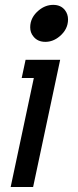

<svg xmlns="http://www.w3.org/2000/svg" viewBox="-20 -753 315 773"><path d="M162.6 -584.5Q131.3 -584.5 114.3 -606.4Q101.6 -621.6 101.6 -643.1Q101.6 -683.1 136.7 -711.9Q163.1 -733.4 194.3 -733.4Q225.1 -733.4 241.7 -711.9Q253.9 -695.8 253.9 -674.8Q253.9 -634.8 219.7 -606.4Q193.4 -584.5 162.6 -584.5ZM113.3 0H22.9L116.2 -439H67.4L83 -512.2H222.2Z"/></svg>

Font: Cadman
Style: Italic
Weight: 400
Italic angle: -12°
Designer: Paul James MIller
Foundry: High-Logic / Made with FontCreator
Version: Version 2.114;March 28, 2021;FontCreator 13.0.0.2683 64-bit